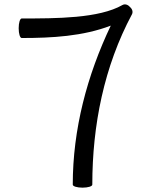

<svg xmlns="http://www.w3.org/2000/svg" viewBox="-20 -850 670 884"><path d="M80 -675C220 -675 362 -683 490 -732C381 -503 315 -255 315 0C315 8 335 14 360 14C385 14 405 8 405 0C405 -273 459 -544 588 -785C593 -796 589 -809 578 -818C569 -829 555 -833 544 -827C436 -765 239 -765 80 -765C72 -765 66 -745 66 -720C66 -695 72 -675 80 -675Z"/></svg>

Font: Nupuram
Style: Regular
Weight: 400
Designer: Santhosh Thottingal (santhosh.thottingal@gmail.com)
Foundry: SMC
Version: Version 1.000